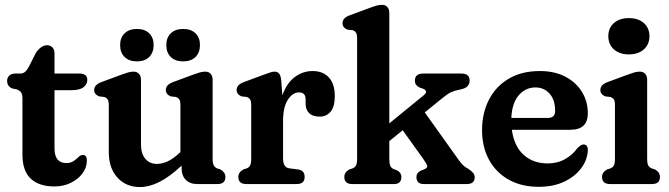

<svg xmlns="http://www.w3.org/2000/svg" viewBox="-20 -763 2775 796"><path d="M49 -392.5 30 -396.5Q9.5 -405.5 9.5 -428Q9.5 -441 18.5 -449.5Q27.5 -458 42.5 -458H64.5Q74.5 -458 82.5 -464Q90.5 -470 99.5 -486L128.5 -543.5Q138 -558 150 -566.8Q162 -575.5 174.5 -575.5Q188.5 -575.5 197.2 -566.8Q206 -558 206 -540.5V-458H309.5Q342 -458 342 -431.5Q342 -413.5 326 -401.2Q310 -389 274.5 -389H206V-148Q206 -87 255 -87Q273.5 -87 285.5 -95.5Q297.5 -104 306.2 -112.5Q315 -121 324 -120.5Q341.5 -120 340 -94.5Q339.5 -67.5 321.5 -43.5Q303.5 -19.5 273.2 -4.8Q243 10 205.5 10Q142 10 107.5 -22.2Q73 -54.5 73 -122.5V-354.5Q73 -371.5 67.5 -379.8Q62 -388 49 -392.5Z M431 -132.5V-326.5Q431 -344 426.2 -351Q421.5 -358 412 -361L390.5 -363.5Q370.5 -372 370.5 -390Q370.5 -411.5 400 -422.5L479.5 -452Q498.5 -459 510.5 -462.5Q522.5 -466 533.5 -466Q548 -466 556.2 -456.8Q564.5 -447.5 564.5 -432.5V-165.5Q564.5 -125.5 582.5 -104.5Q600.5 -83.5 630.5 -83.5Q652 -83.5 675 -94Q698 -104.5 723 -128L728 -132.5V-326.5Q728 -344 723.2 -351Q718.5 -358 709 -361L687.5 -363.5Q667.5 -372 667.5 -390Q667.5 -411.5 697 -422.5L776.5 -452Q795.5 -459 807.5 -462.5Q819.5 -466 831 -466Q845.5 -466 853.5 -456.8Q861.5 -447.5 861.5 -432.5V-105.5Q861.5 -85.5 866.2 -77.2Q871 -69 880 -65L894 -60.5Q914.5 -48.5 914.5 -29.5Q914.5 0 882 0H797.5Q767.5 0 750.2 -17.5Q733 -35 733 -65V-76.5Q682.5 -29.5 640.5 -8.5Q598.5 12.5 560.5 12.5Q502.5 12.5 466.8 -26.8Q431 -66 431 -132.5ZM547.5 -508.5Q515.5 -508.5 496.8 -526.5Q478 -544.5 478 -576Q478 -607 496.8 -625Q515.5 -643 547.5 -643Q580 -643 598.5 -625Q617 -607 617 -576Q617 -545 598.5 -526.8Q580 -508.5 547.5 -508.5ZM739 -508.5Q707 -508.5 688.2 -526.5Q669.5 -544.5 669.5 -576Q669.5 -607 688.2 -625Q707 -643 739 -643Q772 -643 790.5 -625Q809 -607 809 -576Q809 -545 790.5 -526.8Q772 -508.5 739 -508.5Z M1146 -429 1150.5 -367.5Q1168.5 -418.5 1202 -443.5Q1235.5 -468.5 1276 -468.5Q1319 -468.5 1343.5 -441.8Q1368 -415 1368 -364.5Q1368 -321 1350.8 -300.2Q1333.5 -279.5 1305.5 -279.5Q1276.5 -279.5 1261.8 -293.8Q1247 -308 1247 -333.5V-351Q1247 -380 1219.5 -380Q1193.5 -380 1173.5 -349.8Q1153.5 -319.5 1153.5 -260V-105.5Q1153.5 -68.5 1180 -65L1216 -60.5Q1243 -56.5 1243 -29.5Q1243 0 1210 0H1001Q968 0 968 -29.5Q968 -48.5 989 -60.5L1003 -65Q1012.5 -69 1017 -77.2Q1021.5 -85.5 1021.5 -105.5V-326.5Q1021.5 -344 1016.8 -351Q1012 -358 1002.5 -361L981 -363.5Q961 -372 961 -390Q961 -411.5 990.5 -422.5L1071.5 -452.5Q1087.5 -458.5 1099 -462.2Q1110.5 -466 1118.5 -466Q1130.5 -466 1137.2 -457.8Q1144 -449.5 1146 -429Z M1440 0Q1407.5 0 1407.5 -29.5Q1407.5 -48.5 1428 -60.5L1442 -65Q1451.5 -69 1456 -77.2Q1460.5 -85.5 1460.5 -105.5V-603.5Q1460.5 -620.5 1456 -627.5Q1451.5 -634.5 1442 -638L1420.5 -640Q1400 -648.5 1400 -667Q1400 -688.5 1429.5 -699.5L1509.5 -729Q1528 -736 1540.2 -739.5Q1552.5 -743 1563.5 -743Q1578 -743 1586 -733.8Q1594 -724.5 1594 -709V-251.5L1736 -367.5Q1757.5 -385 1734.5 -395L1718.5 -400.5Q1700 -410 1700 -428Q1700 -458 1734 -458H1894Q1927 -458 1927 -428.5Q1927 -415.5 1918.2 -405.5Q1909.5 -395.5 1881.5 -390.5Q1863 -387 1848.5 -380Q1834 -373 1810 -353L1741 -297L1881.5 -100Q1893 -84.5 1901 -77Q1909 -69.5 1920 -64Q1934.5 -54.5 1941.2 -46.5Q1948 -38.5 1948 -28Q1948 0 1915 0H1736.5Q1706.5 0 1706.5 -29.5Q1706.5 -46 1723.5 -55L1738 -60.5Q1753.5 -67 1750.8 -76.2Q1748 -85.5 1733.5 -106L1649.5 -223L1594 -178V-105.5Q1594 -84 1598.2 -75Q1602.5 -66 1612 -62L1626.5 -56.5Q1644 -47 1644 -29.5Q1644 0 1614 0Z M2417 -293.5Q2417 -225 2345 -225H2102Q2111.5 -156.5 2151 -121Q2190.5 -85.5 2250.5 -85.5Q2292 -85.5 2323.5 -103.8Q2355 -122 2373 -148Q2389 -164.5 2399.5 -164Q2417.5 -163.5 2417 -140Q2415.5 -101 2390 -66.2Q2364.5 -31.5 2319.5 -10Q2274.5 11.5 2213.5 11.5Q2141.5 11.5 2088.8 -18.2Q2036 -48 2007.2 -101Q1978.5 -154 1978.5 -223.5Q1978.5 -293.5 2006.8 -349Q2035 -404.5 2088.8 -436.5Q2142.5 -468.5 2218.5 -468.5Q2278.5 -468.5 2323 -445.5Q2367.5 -422.5 2392.2 -382.8Q2417 -343 2417 -293.5ZM2200 -400.5Q2158.5 -400.5 2130.5 -367.8Q2102.5 -335 2100 -274H2251Q2281.5 -274 2281.5 -303Q2281.5 -349 2258.5 -374.8Q2235.5 -400.5 2200 -400.5Z M2587 -537.5Q2548.5 -537.5 2525.2 -558.2Q2502 -579 2502 -613Q2502 -647 2525.2 -667.5Q2548.5 -688 2587 -688Q2626 -688 2649.2 -667.5Q2672.5 -647 2672.5 -613Q2672.5 -579 2649.2 -558.2Q2626 -537.5 2587 -537.5ZM2663 -432.5V-105.5Q2663 -85.5 2667.5 -77.2Q2672 -69 2681.5 -65L2695.5 -60.5Q2716 -49 2716 -29.5Q2716 0 2683.5 0H2509Q2476 0 2476 -29.5Q2476 -49 2497 -60.5L2511 -65Q2520.5 -69 2525 -77.2Q2529.5 -85.5 2529.5 -105.5V-326.5Q2529.5 -344 2524.8 -351Q2520 -358 2510.5 -361L2489 -363.5Q2469 -372 2469 -390Q2469 -411.5 2498.5 -422.5L2578 -452Q2597 -459 2609 -462.5Q2621 -466 2632.5 -466Q2647 -466 2655 -456.8Q2663 -447.5 2663 -432.5Z"/></svg>

Font: Fraunces 72pt S100 SemiBold
Style: Regular
Weight: 600
Version: Version 1.000; ttfautohint (v1.8.3)